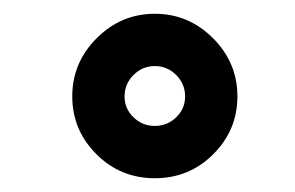

<svg xmlns="http://www.w3.org/2000/svg" viewBox="-20 -841 429 279"><path d="M120.5 -785.5Q156 -821 205 -821Q254 -821 289.5 -785.5Q325 -750 325 -701Q325 -652 290 -617Q255 -582 205 -582Q155 -582 120 -617Q85 -652 85 -701Q85 -750 120.5 -785.5ZM236 -732Q223 -745 205 -745Q187 -745 174 -732Q161 -719 161 -701Q161 -683 174 -670.5Q187 -658 205 -658Q223 -658 236 -670.5Q249 -683 249 -701Q249 -719 236 -732Z"/></svg>

Font: Montserrat Extra Bold
Style: Regular
Weight: 800
Designer: Julieta Ulanovsky
Foundry: Julieta Ulanovsky
Version: Version 3.001;PS 003.001;hotconv 1.0.70;makeotf.lib2.5.58329